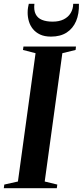

<svg xmlns="http://www.w3.org/2000/svg" viewBox="-39 -987 434 1007"><path d="M-19 0 -16.5 -19 55 -35 147.5 -708 81.5 -725 84 -743H359.5L357.5 -725L288 -708L195.5 -35L261.5 -19L259 0ZM228.5 -795Q194.5 -795 171.2 -806Q148 -817 133.5 -835Q119 -853 112.5 -875.2Q106 -897.5 106 -920.5Q106 -936.5 108 -947.2Q110 -958 112 -967H141.5Q137.5 -933.5 148 -912.8Q158.5 -892 181.2 -882.8Q204 -873.5 237 -873.5Q271.5 -873.5 295.2 -885.5Q319 -897.5 331.8 -918.8Q344.5 -940 345 -967H375Q376.5 -914.5 360 -876Q343.5 -837.5 310.5 -816.2Q277.5 -795 228.5 -795Z"/></svg>

Font: Merriweather 144pt SemiBold
Style: Italic
Weight: 600
Italic angle: -7.8°
Version: Version 2.101